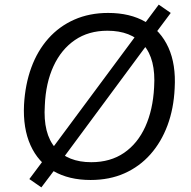

<svg xmlns="http://www.w3.org/2000/svg" viewBox="-20 -770 826 831"><path d="M372 9Q278 9 211.5 -29.5Q145 -68 112 -141.5Q79 -215 84 -317Q89 -405 115.5 -477.5Q142 -550 189 -603Q236 -656 301.5 -685Q367 -714 448 -714Q543 -714 609.5 -675.5Q676 -637 709 -564Q742 -491 736 -388Q732 -300 705 -227.5Q678 -155 631 -102Q584 -49 519 -20Q454 9 372 9ZM375 -68Q458 -68 517 -108.5Q576 -149 609 -222Q642 -295 647 -392Q655 -515 601 -576Q547 -637 445 -637Q363 -637 304 -596.5Q245 -556 211.5 -483.5Q178 -411 174 -314Q166 -191 220 -129.5Q274 -68 375 -68ZM159 41 107 5 178 -90 207 -129 569 -617 597 -656 667 -750 719 -714 648 -619 619 -580 258 -92 230 -53Z"/></svg>

Font: Nunito Sans 10pt
Style: Italic
Weight: 400
Italic angle: -9°
Designer: Vernon Adams
Foundry: Vernon Adams
Version: Version 3.101;gftools[0.9.27]